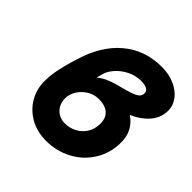

<svg xmlns="http://www.w3.org/2000/svg" viewBox="-192 -892 1064 1064"><g transform="rotate(45 340.5 -360.0)"><path d="M80 -213Q80 -263 90 -310Q100 -357 109 -386.5Q118 -416 120 -423Q163 -572 257.5 -652Q352 -732 484 -732Q542 -732 587 -711.5Q632 -691 656.5 -657.5Q681 -624 681 -587Q681 -528 642.5 -485Q604 -442 547 -418Q621 -368 621 -276Q621 -194 580.5 -128Q540 -62 471 -25Q402 12 320 12Q248 12 193.5 -19.5Q139 -51 109.5 -102.5Q80 -154 80 -213ZM379 -486 411 -494Q462 -507 491 -520.5Q520 -534 520 -560Q520 -596 457 -596Q415 -596 376.5 -576.5Q338 -557 312 -527Q286 -497 279 -467L270 -434Q290 -451 315 -463Q340 -475 379 -486ZM466 -268Q466 -313 439.5 -336Q413 -359 364 -359Q315 -359 276.5 -326Q238 -293 229 -246Q228 -239 228 -230Q228 -186 255.5 -158Q283 -130 326 -130Q362 -130 394.5 -147Q427 -164 446.5 -195.5Q466 -227 466 -268Z"/></g></svg>

Font: Arvo
Style: Bold Italic
Weight: 700
Italic angle: -13°
Designer: Anton Koovit (Cyrillic Expansion: Cyreal)
Foundry: Anton Koovit, Yassin Baggar
Version: Version 3.000